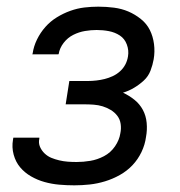

<svg xmlns="http://www.w3.org/2000/svg" viewBox="-20 -548 540 576"><path d="M203 8Q180 8 157.5 6Q135 4 113.5 -2Q92 -8 73 -19Q54 -30 40.5 -46Q27 -62 21 -84Q15 -106 19 -129L20 -135H98V-132Q95 -119 100 -107.5Q105 -96 114 -87.5Q123 -79 134 -74.5Q145 -70 157.5 -67Q170 -64 183 -63Q196 -62 210 -62Q230 -62 251 -65.5Q272 -69 292 -79.5Q312 -90 325 -109Q338 -128 341 -148Q344 -162 342 -176Q340 -190 332 -200.5Q324 -211 312.5 -218Q301 -225 288 -229Q275 -233 261 -234Q247 -235 233 -235H177L188 -305H244Q256 -305 269 -306.5Q282 -308 294 -311Q306 -314 318 -319.5Q330 -325 340 -334Q350 -343 356 -354.5Q362 -366 364 -379Q367 -397 360.5 -414.5Q354 -432 339.5 -441.5Q325 -451 307 -454.5Q289 -458 270 -458Q253 -458 235 -455Q217 -452 200 -443.5Q183 -435 171 -419.5Q159 -404 156 -386L155 -385H77L78 -388Q81 -409 91 -429.5Q101 -450 116 -467Q131 -484 150.5 -496Q170 -508 191 -515.5Q212 -523 233 -525.5Q254 -528 275 -528Q299 -528 322 -525Q345 -522 365 -513.5Q385 -505 402.5 -491Q420 -477 429.5 -458Q439 -439 442 -416Q445 -393 441 -370Q438 -353 431.5 -336Q425 -319 411.5 -306.5Q398 -294 382 -284.5Q366 -275 349 -270Q368 -261 383.5 -248.5Q399 -236 408.5 -218.5Q418 -201 420 -179.5Q422 -158 418 -137Q415 -114 404.5 -92Q394 -70 377.5 -52.5Q361 -35 339.5 -23Q318 -11 295 -4Q272 3 249 5.5Q226 8 203 8Z"/></svg>

Font: Iosevka
Style: Italic
Weight: 400
Italic angle: -9°
Monospace: yes
Designer: Belleve Invis
Foundry: Belleve Invis
Version: Version 32.5.0; ttfautohint (v1.8.4)